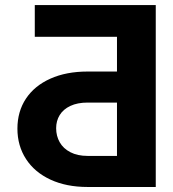

<svg xmlns="http://www.w3.org/2000/svg" viewBox="-20 -745 689 765"><path d="M329.1 0Q244.4 0 181.1 -29.3Q117.8 -58.7 83.6 -111.5Q49.4 -164.4 49.4 -232.4Q49.4 -300.6 83.4 -352Q117.5 -403.3 180.7 -431.6Q243.9 -460 329.1 -460H446.1V-598.4H118.6V-724.8H600.6V0ZM446.1 -336.3H329.1Q288.7 -336.3 260.4 -323Q232.1 -309.7 217.9 -286.6Q203.7 -263.6 203.7 -234Q203.7 -203.3 217.9 -178.2Q232.1 -153.1 260.5 -138.5Q288.9 -123.8 329.1 -123.8H446.1Z"/></svg>

Font: Intratopia Thin
Style: Regular
Weight: 100
Designer: Rasmus Andersson
Foundry: rsms
Version: Version 3.000;Glyphs 3.2.3 (3260)